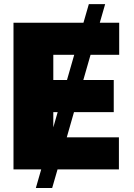

<svg xmlns="http://www.w3.org/2000/svg" viewBox="-20 -840 662 952"><path d="M501.4 -819.6 474.8 -727.3H571V-568.2H429L393.1 -443.2H544V-284.1H346.9L311.1 -159.1H569.6V0H265.3L238.6 92.3H157.7L184.3 0H46.9V-727.3H393.8L420.5 -819.6ZM348 -568.2H244.3V-443.2H312.1ZM266 -284.1H244.3V-208.5Z"/></svg>

Font: Inter UI Black
Style: Regular
Weight: 900
Designer: Rasmus Andersson
Foundry: rsms
Version: 3.2;8d6f07862